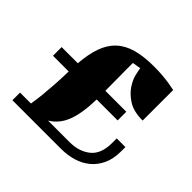

<svg xmlns="http://www.w3.org/2000/svg" viewBox="-145 -747 907 907"><g transform="rotate(45 308.5 -293.0)"><path d="M138 -342Q143 -407 159.5 -453.5Q176 -500 207.5 -529.5Q239 -559 287 -572.5Q335 -586 404 -586Q438 -586 464.5 -583.5Q491 -581 509 -578Q530 -574 546 -571V-367Q486 -367 450.5 -389.5Q415 -412 395.5 -441.5Q376 -471 370 -498Q364 -525 363 -534L321 -527V-479Q321 -456 321.5 -421.5Q322 -387 322 -342H462V-284H322Q320 -190 298.5 -134.5Q277 -79 230 -51H374Q437 -51 478 -84Q519 -117 519 -190V-221H577V-193Q577 -142 560 -105.5Q543 -69 514 -45.5Q485 -22 447.5 -11Q410 0 368 0H43V-51H116Q121 -81 125 -118Q128 -150 131 -191.5Q134 -233 135 -284H30V-342Z"/></g></svg>

Font: Bigshot One
Style: Regular
Weight: 400
Designer: Gesine Todt
Foundry: Gesine Todt
Version: Version 1.000